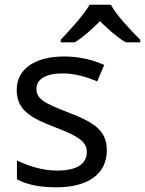

<svg xmlns="http://www.w3.org/2000/svg" viewBox="-20 -786 616 816"><path d="M238 -606H298C333 -628 369 -660 405 -696C441 -660 479 -627 514 -606H576V-617C538 -655 475 -721 451 -766H361C335 -721 275 -656 238 -617ZM220 10C351 10 434 -44 434 -148C434 -234 374 -268 273 -307C170 -347 135 -364 135 -409C135 -449 174 -474 246 -474C298 -474 348 -459 393 -440L423 -510C373 -532 317 -546 252 -546C132 -546 51 -495 51 -404C51 -316 113 -284 217 -244C322 -204 349 -180 349 -140C349 -92 311 -61 222 -61C159 -61 94 -83 52 -104V-24C93 -2 145 10 220 10Z"/></svg>

Font: Noto Sans Math
Style: Regular
Weight: 400
Designer: Monotype Design Team, Delve Withrington, Jeff Kellem
Foundry: Monotype Imaging Inc., Delve Fonts LLC
Version: Version 3.000